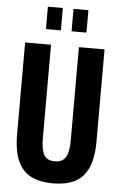

<svg xmlns="http://www.w3.org/2000/svg" viewBox="-60 -919 612 973"><g transform="rotate(5 246.5 -433.0)"><path d="M246.4 12Q183.7 12 139 -8.9Q94.3 -29.9 69.3 -81Q44.4 -132.2 44.4 -220.6V-687.2H176.2V-210.8Q176.2 -154.5 191.3 -127.3Q206.5 -100.2 246 -100.2Q285.4 -100.2 301.7 -127.3Q318 -154.5 318 -210.8V-687.2H448.5V-220.6Q448.5 -132.2 424.1 -81Q399.7 -29.9 354.2 -8.9Q308.7 12 246.4 12ZM143.6 -764V-878H219.5V-764ZM273.9 -764V-878H349.7V-764Z"/></g></svg>

Font: Archivo SemiBold ExtraCondensed
Style: Regular
Weight: 600
Width: 2
Version: Version 2.001